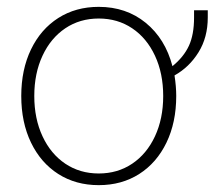

<svg xmlns="http://www.w3.org/2000/svg" viewBox="-20 -530 626 560"><path d="M586 -500V-479Q586 -421 559 -377.5Q532 -334 489 -310Q494 -278 494 -250Q494 -173 465.5 -114Q437 -55 386 -22.5Q335 10 268 10Q201 10 150 -22.5Q99 -55 70.5 -114Q42 -173 42 -250Q42 -327 70.5 -386Q99 -445 150 -477.5Q201 -510 268 -510Q348 -510 405 -463.5Q462 -417 483 -337Q516 -364 531 -396.5Q546 -429 546 -479V-500ZM456 -250Q456 -316 432 -367.5Q408 -419 365.5 -447.5Q323 -476 268 -476Q213 -476 170.5 -447.5Q128 -419 104 -367.5Q80 -316 80 -250Q80 -184 104 -132.5Q128 -81 170.5 -52.5Q213 -24 268 -24Q323 -24 365.5 -52.5Q408 -81 432 -132.5Q456 -184 456 -250Z"/></svg>

Font: Sarabun Thin
Style: Regular
Weight: 250
Designer: Suppakit Chalermlarp | Katatrad Co.,Ltd.
Foundry: Cadson Demak Co.,Ltd.
Version: Version 1.000; ttfautohint (v1.6)